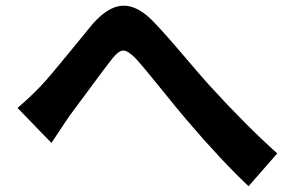

<svg xmlns="http://www.w3.org/2000/svg" viewBox="-20 -682 1040 680"><path d="M162.1 -175.8 42 -299.8Q85.9 -336.9 125 -377.9Q151.4 -405.3 222.2 -492.2Q293 -579.1 308.6 -597.7Q361.3 -657.2 410.6 -661.6Q460 -666 514.6 -614.3Q553.7 -575.2 628.9 -486.8Q704.1 -398.4 719.7 -381.8Q852.5 -236.3 961.9 -138.7L860.4 -22.5Q763.7 -113.3 640.6 -257.8Q615.2 -287.1 550.3 -367.7Q485.4 -448.2 459 -476.6Q431.6 -503.9 415.5 -502.9Q399.4 -502 377 -473.6Q354.5 -445.3 295.9 -365.7Q237.3 -286.1 224.6 -269.5Z"/></svg>

Font: Gen Shin Gothic Bold
Style: Bold
Weight: 700
Designer: [Source Han Sans]
Ryoko NISHIZUKA  (kana & ideographs); Paul D. Hunt (Latin, Greek & Cyrillic); Wenlong ZHANG  (bopomofo
Version: Version 1.002.20150607